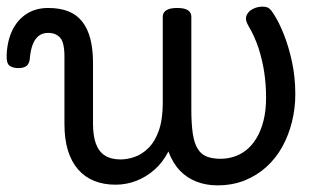

<svg xmlns="http://www.w3.org/2000/svg" viewBox="-75 -539 983 578"><path d="M273 17Q237 17 208.5 5.5Q180 -6 160 -29Q140 -52 129.5 -86Q119 -120 119 -166V-369Q119 -411 106 -425.5Q93 -440 70 -440Q53 -440 41.5 -431Q30 -422 23.5 -405Q17 -388 15 -365Q14 -349 6 -341.5Q-2 -334 -20 -334Q-36 -334 -46 -341Q-56 -348 -55 -374Q-53 -417 -37.5 -448.5Q-22 -480 5.5 -497.5Q33 -515 70 -515Q105 -515 130.5 -505Q156 -495 172.5 -474Q189 -453 197 -422Q205 -391 205 -349V-166Q205 -131 213.5 -107Q222 -83 240.5 -71Q259 -59 288 -59Q308 -59 330 -66.5Q352 -74 371.5 -93Q391 -112 403 -145.5Q415 -179 415 -230V-489Q415 -501 425.5 -508Q436 -515 458 -515Q481 -515 491 -508Q501 -501 501 -489V-211Q501 -165 505.5 -136Q510 -107 520.5 -90.5Q531 -74 548 -67.5Q565 -61 589 -61Q609 -61 628.5 -67Q648 -73 665.5 -86.5Q683 -100 696.5 -122Q710 -144 718 -174.5Q726 -205 726 -246Q726 -284 720.5 -321Q715 -358 703.5 -393.5Q692 -429 673 -461Q662 -479 667 -492Q672 -505 686 -512Q700 -519 715 -519Q729 -519 736 -513Q743 -507 750 -495Q765 -472 779.5 -435.5Q794 -399 804 -353Q814 -307 814 -255Q814 -213 804 -172.5Q794 -132 775 -97.5Q756 -63 727.5 -37Q699 -11 662 4Q625 19 579 19Q546 19 517 8Q488 -3 466.5 -25.5Q445 -48 432 -83Q415 -50 390 -28Q365 -6 335 5.5Q305 17 273 17Z"/></svg>

Font: Playwrite AR
Style: Regular
Weight: 400
Designer: Veronika Burian, José Scaglione
Foundry: TypeTogether
Version: Version 1.002